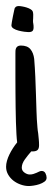

<svg xmlns="http://www.w3.org/2000/svg" viewBox="-25 -501 174 634"><path d="M128.9 85.9Q128.9 93.8 121.8 98.9Q114.7 104 105.2 107.2Q95.7 110.4 85.9 111.8Q76.2 113.3 70.3 113.3Q57.1 113.3 43.7 108.6Q30.3 104 19.5 95.7Q8.8 87.4 2 75.7Q-4.9 64 -4.9 49.8Q-4.9 40.5 -2 30Q1 19.5 6.1 9Q11.2 -1.5 17.8 -11.7Q24.4 -22 31.7 -30.8Q30.3 -40.5 29.3 -58.1Q28.3 -75.7 27.6 -98.1Q26.9 -120.6 26.6 -146Q26.4 -171.4 26.1 -196.5Q25.9 -221.7 25.9 -244.9Q25.9 -268.1 25.9 -286.1V-323.7Q25.9 -328.6 26.1 -333.5Q26.4 -338.4 28.1 -342Q29.8 -345.7 33.4 -348.1Q37.1 -350.6 43.9 -350.6Q65.4 -350.6 75.4 -338.6Q85.4 -326.7 87.9 -306.6Q90.3 -276.9 91.6 -247.3Q92.8 -217.8 93.8 -187.5Q94.7 -160.2 95.5 -133.5Q96.2 -106.9 98.6 -80.6Q99.1 -75.2 99.6 -70.3Q100.1 -65.4 101.1 -60.5Q102.1 -50.8 103 -41.3Q104 -31.7 104 -21.5Q104 -10.3 98.9 -5.6Q93.8 -1 82.5 -1H78.1Q66.9 11.7 56.9 25.6Q46.9 39.6 46.9 52.7Q46.9 62.5 55.7 68.8Q64.5 75.2 73.2 75.2Q79.6 75.2 85.2 73.5Q90.8 71.8 95.7 69.6Q100.6 67.4 104.7 65.4Q108.9 63.5 112.3 63.5Q121.1 63.5 125 71Q128.9 78.6 128.9 85.9ZM85.9 -410.6Q85.9 -402.3 82.3 -398.7Q78.6 -395 68.8 -395Q64.5 -395 55.2 -396.2Q45.9 -397.5 36.4 -399.9Q26.9 -402.3 19.8 -406.7Q12.7 -411.1 12.7 -417.5Q12.7 -419.4 14.2 -428.5Q15.6 -437.5 17.8 -447.8Q20 -458 21.7 -466.3Q23.4 -474.6 24.4 -475.6V-475.1Q26.9 -479 30.3 -480Q33.7 -481 37.1 -481Q41.5 -481 48.6 -479.7Q55.7 -478.5 62.7 -476.3Q69.8 -474.1 75.7 -470.7Q81.5 -467.3 83 -463.4Q84.5 -459.5 84.7 -452.9Q85 -446.3 84.5 -440.9Q84.5 -439 84.2 -436.3Q84 -433.6 84 -432.1Q84 -429.7 84.2 -427.2Q84.5 -424.8 85 -422.4Q85.4 -419.9 85.7 -417Q85.9 -414.1 85.9 -410.6Z"/></svg>

Font: Just Another Hand
Style: Regular
Weight: 400
Designer: Astigmatic (AOETI)
Foundry: Astigmatic (AOETI)
Version: Version 1.001